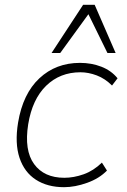

<svg xmlns="http://www.w3.org/2000/svg" viewBox="-20 -769 527 797"><path d="M246 8Q177 8 129 -23Q81 -54 61 -114Q41 -174 55 -260Q75 -380 143.5 -444Q212 -508 312 -508Q360 -508 401 -492Q442 -476 468 -444L445 -414Q416 -443 381.5 -456Q347 -469 314 -469Q229 -469 171.5 -413Q114 -357 97 -253Q80 -145 121.5 -88Q163 -31 247 -31Q286 -31 327 -45.5Q368 -60 403 -94L424 -61Q392 -28 341.5 -10Q291 8 246 8ZM194 -549 325 -749H373L460 -549H426L347 -710L230 -549Z"/></svg>

Font: Mulish ExtraLight
Style: Italic
Weight: 200
Italic angle: -9°
Designer: Vernon Adams
Foundry: Vernon Adams
Version: Version 3.603